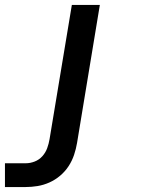

<svg xmlns="http://www.w3.org/2000/svg" viewBox="-51 -540 571 775"><path d="M-31 215V119H53Q71 119 89 112Q107 105 120 90.5Q133 76 139.5 58Q146 40 149 22L239 -520H352L260 37Q256 61 248 85Q240 109 226 130.5Q212 152 192 169Q172 186 148.5 196.5Q125 207 100.5 211Q76 215 52 215Z"/></svg>

Font: Iosevka
Style: Bold Italic
Weight: 700
Italic angle: -9°
Monospace: yes
Designer: Belleve Invis
Foundry: Belleve Invis
Version: Version 32.5.0; ttfautohint (v1.8.4)